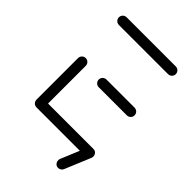

<svg xmlns="http://www.w3.org/2000/svg" viewBox="-193 -594 781 781"><g transform="rotate(45 197.0 -204.0)"><path d="M37 -22.2V-261.5Q37 -267.4 40 -272.6Q43 -277.8 48.1 -280.7Q53.3 -283.7 59.3 -283.7Q65.2 -283.7 70.4 -280.7Q75.6 -277.8 78.5 -272.6Q81.5 -267.4 81.5 -261.5V-22.2ZM364.4 -22.2Q364.4 -16.3 361.5 -11.1Q358.5 -5.9 353.3 -3Q348.1 0 342.2 0H59.3Q53.3 0 48.1 -3Q43 -5.9 40 -11.1Q37 -16.3 37 -22.2Q37 -28.1 40 -33.3Q43 -38.5 48.1 -41.5Q53.3 -44.4 59.3 -44.4H342.2Q348.1 -44.4 353.3 -41.5Q358.5 -38.5 361.5 -33.3Q364.4 -28.1 364.4 -22.2ZM158.1 -259.3Q158.1 -265.2 161.1 -270.4Q164.1 -275.6 169.3 -278.5Q174.4 -281.5 180.4 -281.5H342.2Q348.1 -281.5 353.3 -278.5Q358.5 -275.6 361.5 -270.4Q364.4 -265.2 364.4 -259.3Q364.4 -253.3 361.5 -248.1Q358.5 -243 353.3 -240Q348.1 -237 342.2 -237H180.4Q174.4 -237 169.3 -240Q164.1 -243 161.1 -248.1Q158.1 -253.3 158.1 -259.3ZM37 -496.3Q37 -502.2 40 -507.4Q43 -512.6 48.1 -515.6Q53.3 -518.5 59.3 -518.5H342.2Q348.1 -518.5 353.3 -515.6Q358.5 -512.6 361.5 -507.4Q364.4 -502.2 364.4 -496.3Q364.4 -490.4 361.5 -485.2Q358.5 -480 353.3 -477Q348.1 -474.1 342.2 -474.1H59.3Q53.3 -474.1 48.1 -477Q43 -480 40 -485.2Q37 -490.4 37 -496.3ZM275.2 80.7 321.9 -31.5Q324.8 -37.4 330.2 -40.9Q335.6 -44.4 342.2 -44.4Q351.1 -44.4 356.7 -39.3Q362.2 -34.1 363.7 -26.7Q365.2 -19.3 362.6 -13.3L315.9 98.9Q313 104.8 307.6 108.3Q302.2 111.9 295.6 111.9Q286.7 111.9 281.1 106.7Q275.6 101.5 274.1 94.1Q272.6 86.7 275.2 80.7Z"/></g></svg>

Font: 26F Galaxy Sans
Style: Regular
Weight: 400
Designer: C₂₉H₂₅N₃O₅
Version: Version 1.100;FEAKit 1.0